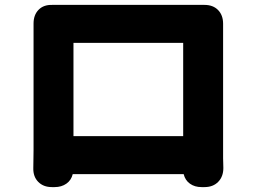

<svg xmlns="http://www.w3.org/2000/svg" viewBox="-20 -741 1040 784"><path d="M117 -645Q117 -680 137.5 -701Q158 -722 193 -721Q197 -721 211 -721Q225 -721 230 -721Q251 -721 294 -721Q337 -721 392.5 -721Q448 -721 508 -721Q568 -721 624 -721Q680 -721 723.5 -721Q767 -721 788 -721Q796 -721 804 -721Q812 -721 815 -721Q850 -721 870.5 -700Q891 -679 891 -644Q891 -641 891 -631.5Q891 -622 891 -614Q891 -597 891 -559.5Q891 -522 891 -473Q891 -424 891 -371.5Q891 -319 891 -269.5Q891 -220 891 -182Q891 -144 891 -126Q891 -105 891 -94.5Q891 -84 891.5 -76.5Q892 -69 892 -55Q892 -20 871 1.5Q850 23 815 23H803Q775 23 755.5 9Q736 -5 730 -30H277Q271 -5 251 9Q231 23 203 23H192Q157 23 136 1.5Q115 -20 116 -55Q116 -67 116.5 -90Q117 -113 117 -128Q117 -146 117 -183.5Q117 -221 117 -270Q117 -319 117 -372Q117 -425 117 -473.5Q117 -522 117 -559.5Q117 -597 117 -614Q117 -625 117 -634Q117 -643 117 -645ZM280 -185H728V-566H280Z"/></svg>

Font: Chiron GoRound TC H
Style: Regular
Weight: 900
Designer: Ryoko NISHIZUKA 西塚涼子 (kana, bopomofo & ideographs); Paul D. Hunt (Latin, Greek & Cyrillic); Sandoll Communications 산돌커뮤니
Foundry: Adobe
Version: Version 1.000;hotconv 1.1.1;makeotfexe 2.6.0